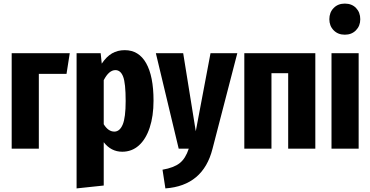

<svg xmlns="http://www.w3.org/2000/svg" viewBox="-20 -827 2059 1068"><path d="M196 0H45V-531H368L350 -416H196Z M834 -267Q834 -181 812.5 -116.5Q791 -52 752 -17.5Q713 17 660 17Q598 17 557 -36V205L406 221V-531H540L546 -473Q572 -512 603 -530Q634 -548 674 -548Q752 -548 793 -475.5Q834 -403 834 -267ZM679 -265Q679 -364 665 -400.5Q651 -437 622 -437Q586 -437 557 -381V-136Q582 -95 616 -95Q646 -95 662.5 -134Q679 -173 679 -265Z M1162 1Q1110 206 900 221L884 117Q947 106 979.5 80.5Q1012 55 1030 0H974L847 -531H999L1069 -97L1151 -531H1300Z M1583 0V-420H1490V0H1339V-531H1734V0Z M1975 -531V0H1824V-531ZM1984 -720Q1984 -683 1960 -658.5Q1936 -634 1898 -634Q1860 -634 1836 -658.5Q1812 -683 1812 -720Q1812 -758 1836 -782.5Q1860 -807 1898 -807Q1937 -807 1960.5 -782.5Q1984 -758 1984 -720Z"/></svg>

Font: Fira Sans Extra Condensed
Style: Bold
Weight: 700
Width: 1
Designer: Carrois Corporate & Edenspiekermann AG
Foundry: Carrois Corporate GbR & Edenspiekermann AG
Version: Version 4.203